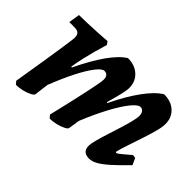

<svg xmlns="http://www.w3.org/2000/svg" viewBox="-87 -702 942 942"><g transform="rotate(45 384.0 -231.0)"><path d="M650 -103.7Q654.1 -103.7 659.4 -106.9Q664.8 -110.2 678.1 -121.4Q691.3 -132.6 717.4 -154.6L734.8 -152.2L750.5 -117.4Q705.7 -71.1 673.9 -42.8Q642.1 -14.6 619.3 -2Q596.5 10.6 577.9 10.6Q531.1 10.6 531.1 -31.9Q531.1 -47.6 538.5 -75.4Q545.9 -103.2 556.7 -137.1Q567.6 -170.9 578.3 -205Q588.9 -239.1 596.3 -267.8Q603.6 -296.5 603.6 -312.4Q603.6 -328.6 596.4 -338.1Q589.2 -347.6 576.9 -347.6Q559.9 -347.6 532.9 -314Q505.8 -280.3 474.2 -221.4Q442.6 -162.4 411 -85.3L402.2 -28Q401.7 -20 385.2 -11.6Q368.6 -3.2 345.8 2.5Q323 8.1 301.5 8.1L288.6 -7.2Q288.6 -7.2 293.4 -26.9Q298.1 -46.6 305.6 -78.4Q313.1 -110.1 321.4 -146.9Q329.7 -183.8 337.2 -218.6Q344.7 -253.4 349.5 -279.5Q354.2 -305.7 354.2 -314.7Q354.2 -330.4 347.2 -339Q340.2 -347.6 327 -347.6Q311.1 -347.6 286.7 -316.5Q262.4 -285.4 234.1 -229.8Q205.8 -174.1 177.2 -101.3L168 -28Q167.1 -20 150.7 -11.6Q134.4 -3.2 111.6 2.5Q88.8 8.1 67.2 8.1L54.4 -7.2Q54.4 -7.2 57.9 -29.2Q61.5 -51.3 67.3 -86.9Q73 -122.5 79.9 -163.9Q86.7 -205.3 92.5 -244.5Q98.2 -283.8 102.7 -313.3Q107.1 -342.9 108 -353.6Q109.4 -375.9 100.5 -385.4Q91.6 -394.9 70 -394.9H34.8L44.1 -452.8Q71.6 -452.8 104.1 -454.2Q136.5 -455.7 166.1 -457.1Q195.6 -458.6 214.6 -460Q233.6 -461.5 233.6 -461.5L244.8 -445.4Q244.8 -445.4 239.7 -428.3Q234.5 -411.2 226.5 -382.8Q218.6 -354.4 210.3 -318.9Q202.1 -283.4 196.4 -247L201.2 -245.8Q243.2 -333.9 284.5 -392.2Q325.9 -450.5 363.8 -473.5Q412 -473.5 441.9 -445.7Q471.8 -418 471.8 -374.6Q471.8 -363.4 467.6 -342.4Q463.4 -321.5 457.4 -299.6Q451.4 -277.8 447.2 -262.4Q443 -247 443 -247L447.8 -245.8Q489.2 -331.7 532.2 -390.8Q575.2 -450 614.7 -473.5Q663.8 -473.5 693.1 -446.1Q722.5 -418.7 722.5 -374.2Q722.5 -352.6 712.8 -317.6Q703.2 -282.7 690.2 -243.4Q677.2 -204.2 665 -168.1Q652.7 -132 647 -107.2Z"/></g></svg>

Font: Alegreya
Style: Italic
Weight: 400
Italic angle: -7°
Designer: Juan Pablo del Peral
Foundry: Huerta Tipografica
Version: Version 2.009